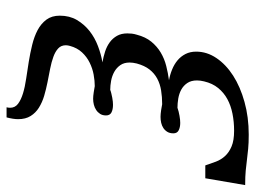

<svg xmlns="http://www.w3.org/2000/svg" viewBox="-166 -640 767 576"><g transform="rotate(-90 217.0 -352.5)"><path d="M112.3 -33.2Q139.2 -33.2 163.6 -38.1Q188 -43 207.3 -53.5Q226.6 -64 240.5 -81.1Q254.4 -98.1 260.3 -123Q263.2 -134.8 263.2 -144.5Q263.2 -162.1 255.4 -173.6Q247.6 -185.1 235.6 -191.7Q223.6 -198.2 209 -200.7Q194.3 -203.1 181.2 -203.1Q176.3 -201.2 169.9 -199.7Q163.6 -198.2 157.2 -197Q150.9 -195.8 145.3 -195.3Q139.6 -194.8 135.7 -194.8Q122.6 -194.8 113.5 -199.5Q104.5 -204.1 104.5 -215.3Q104.5 -226.1 108.9 -233.4Q113.3 -240.7 120.4 -245.4Q127.4 -250 136.2 -252Q145 -253.9 153.8 -253.9Q161.6 -253.9 173.6 -252.2Q185.5 -250.5 191.9 -249Q213.9 -249 233.4 -252.2Q252.9 -255.4 268.8 -263.9Q284.7 -272.5 296.1 -287.1Q307.6 -301.8 314 -325.2Q316.9 -336.9 316.9 -346.7Q316.9 -363.3 309.1 -374.5Q301.3 -385.7 289.1 -392.6Q276.9 -399.4 262.5 -402.1Q248 -404.8 234.9 -404.8Q230 -402.8 223.6 -401.4Q217.3 -399.9 211.2 -398.7Q205.1 -397.5 199.5 -397Q193.8 -396.5 189.9 -396.5Q176.3 -396.5 167.2 -401.1Q158.2 -405.8 158.2 -417.5Q158.2 -427.7 162.8 -435.1Q167.5 -442.4 174.6 -447Q181.6 -451.7 190.4 -453.9Q199.2 -456.1 208 -456.1Q215.8 -456.1 227.8 -454.3Q239.7 -452.6 246.1 -451.2Q262.2 -451.2 280.8 -454.6Q299.3 -458 316.7 -466.6Q334 -475.1 347.4 -489.5Q360.8 -503.9 366.7 -525.4Q367.7 -528.8 368.2 -532Q368.7 -535.2 368.7 -538.1Q368.7 -552.2 359.1 -561Q349.6 -569.8 334 -575.4Q318.4 -581.1 298.6 -585Q278.8 -588.9 257.8 -593Q236.8 -597.2 217 -603Q197.3 -608.9 181.6 -618.7Q166 -628.4 156.5 -643.6Q147 -658.7 147 -681.2Q147 -695.3 152.3 -715.8H182.6Q181.2 -710 181.2 -705.1Q181.2 -690.4 193.1 -681.4Q205.1 -672.4 224.4 -666.5Q243.7 -660.6 268.6 -657Q293.5 -653.3 319.3 -649.2Q345.2 -645 370.1 -638.9Q395 -632.8 414.3 -622.6Q433.6 -612.3 445.6 -596.2Q457.5 -580.1 457.5 -556.2Q457.5 -526.9 444.6 -504.9Q431.6 -482.9 411.6 -467Q391.6 -451.2 366.5 -441.7Q341.3 -432.1 317.4 -428.2Q334 -425.3 349.9 -420.2Q365.7 -415 377.7 -406.2Q389.6 -397.5 397 -384.5Q404.3 -371.6 404.3 -353.5Q404.3 -347.2 403.6 -340.1Q402.8 -333 400.4 -325.2Q393.6 -298.8 379.4 -281.5Q365.2 -264.2 346.7 -253.2Q328.1 -242.2 306.6 -236.8Q285.2 -231.4 263.7 -228.5Q280.3 -225.6 295.9 -219.2Q311.5 -212.9 323.5 -202.9Q335.4 -192.9 342.5 -179Q349.6 -165 349.6 -147Q349.6 -114.7 330.3 -86.2Q311 -57.6 277.6 -36.1Q244.1 -14.6 198.7 -2Q153.3 10.7 100.6 10.7Q75.2 10.7 58.1 9Q41 7.3 25.6 5.4Q10.3 3.4 -7.1 1.7Q-24.4 0 -50.8 0L-30.3 -119.6H8.3Q13.7 -103.5 19.5 -87.9Q25.4 -72.3 36.4 -60.3Q47.4 -48.3 65.2 -40.8Q83 -33.2 112.3 -33.2Z"/></g></svg>

Font: Arian Grqi
Style: Italic
Weight: 400
Italic angle: -15°
Designer: Ruben Hakobyan (Tarumian)
Foundry: Ruben Hakobyan (Tarumian)
Version: Version 1.002